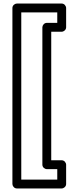

<svg xmlns="http://www.w3.org/2000/svg" viewBox="-20 -872 413 1083"><path d="M303 -743H244C229 -743 219 -729 219 -718V57C219 72 233 82 244 82H303V141H100V-802H303ZM328 -693C339 -693 353 -703 353 -718V-827C353 -838 343 -852 328 -852H75C64 -852 50 -842 50 -827V166C50 177 60 191 75 191H328C339 191 353 181 353 166V57C353 46 343 32 328 32H269V-693Z"/></svg>

Font: Asimov
Style: XWidOu
Weight: 500
Designer: Google
Version: Version 2.000980; 2014